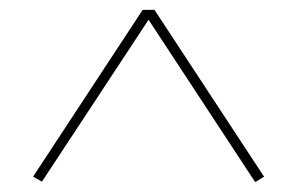

<svg xmlns="http://www.w3.org/2000/svg" viewBox="-20 -764 602 389"><path d="M65 -396 47 -406 269 -744H293L515 -406L497 -395L281 -724Z"/></svg>

Font: Literata 72pt Black
Style: Regular
Weight: 900
Designer: Latin by Veronika Burian and Jose Scaglione. Greek by Irene Vlachou. Cyrillic by Vera Evstafieva.
Foundry: TypeTogether
Version: Version 3.002